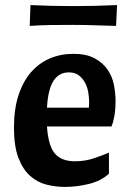

<svg xmlns="http://www.w3.org/2000/svg" viewBox="-20 -724 506 756"><path d="M165 -226Q170 -150 196 -119.5Q222 -89 275 -89Q315 -89 350.5 -101Q386 -113 409 -123V-40Q377 -11 329 0.5Q281 12 236 12Q199 12 163 3Q127 -6 98.5 -31.5Q70 -57 52.5 -102.5Q35 -148 35 -222Q35 -295 53 -349.5Q71 -404 102.5 -440Q134 -476 176.5 -494Q219 -512 269 -512Q320 -512 352.5 -494.5Q385 -477 403.5 -450Q422 -423 428.5 -390Q435 -357 435 -326Q435 -294 430.5 -268Q426 -242 419 -226ZM251 -439Q212 -439 190.5 -405.5Q169 -372 165 -300H330Q330 -304 330.5 -310Q331 -316 331 -321Q331 -337 328 -357.5Q325 -378 316 -396Q307 -414 291.5 -426.5Q276 -439 251 -439ZM437 -622Q389 -623 351.5 -624.5Q314 -626 267 -626Q220 -626 182 -625.5Q144 -625 97 -622L100 -704Q147 -702 184.5 -701Q222 -700 270 -700Q317 -700 355 -701Q393 -702 441 -704Z"/></svg>

Font: Cantora One
Style: Regular
Weight: 400
Designer: Pablo Impallari, Rodrigo Fuenzalida
Foundry: Pablo Impallari
Version: Version 1.002; ttfautohint (v0.8) -G 200 -r 50